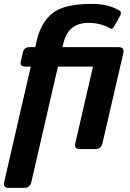

<svg xmlns="http://www.w3.org/2000/svg" viewBox="-41 -750 654 966"><path d="M86.4 -415Q58.1 -415 63.5 -439.5L74.7 -488.3Q80.6 -512.7 108.9 -512.7H136.2L145 -549.8Q166 -638.7 224.6 -684.6Q283.2 -730.5 420.9 -730.5Q465.8 -730.5 503.2 -720.5Q540.5 -710.4 562.5 -694.8Q572.8 -687.5 562 -668L531.7 -614.3Q523.4 -599.6 506.3 -610.8Q494.6 -618.7 467 -626.7Q439.5 -634.8 403.3 -634.8Q354.5 -634.8 322.8 -610.4Q291 -585.9 277.3 -530.3L272.9 -512.7H556.6Q586.4 -512.7 579.6 -483.4L474.6 -29.3Q467.8 0 438.5 0H360.4Q331.1 0 337.9 -29.3L426.8 -415H250.5L116.7 166Q109.9 195.3 80.6 195.3H2.4Q-26.9 195.3 -20 166L113.8 -415Z"/></svg>

Font: Istok
Style: Bold Italic
Weight: 700
Italic angle: -13°
Designer: Andrey V. Panov
Foundry: Andrey V. Panov
Version: Version 1.0.3